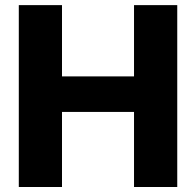

<svg xmlns="http://www.w3.org/2000/svg" viewBox="-20 -748 784 768"><path d="M55.2 0V-727.5H228V-442.4H516.1V-727.5H689V0H516.1V-300.3H228V0Z"/></svg>

Font: Inter 17pt ExtraBold
Style: Regular
Weight: 800
Version: Version 4.001;git-66647c0bb